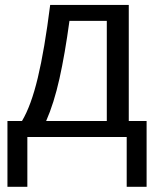

<svg xmlns="http://www.w3.org/2000/svg" viewBox="-20 -548 623 768"><path d="M407.2 -464.4V-64H164.6C185.4 -111.2 203.1 -167.6 217.8 -233.2C232.4 -298.7 245.8 -375.8 257.8 -464.4ZM566.4 199.2V-64H495.1V-528.3H180.7C165.7 -409.2 149.3 -312.2 131.3 -237.3C113.4 -162.4 92.3 -104.7 67.9 -64H9.8V199.2H89.4V0H486.8V199.2Z"/></svg>

Font: Arimo
Style: Regular
Weight: 400
Designer: Steve Matteson
Foundry: Monotype Imaging Inc.
Version: Version 1.32